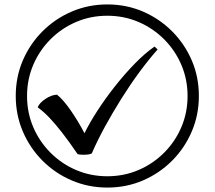

<svg xmlns="http://www.w3.org/2000/svg" viewBox="-20 -782 968 866"><path d="M355 -84Q338 -84 330 -87Q289 -147 258 -186.5Q227 -226 201.5 -252.5Q176 -279 150 -298Q158 -318 185 -336Q212 -354 237 -355Q265 -333 299 -284Q333 -235 361 -181Q384 -228 420 -283.5Q456 -339 499.5 -394Q543 -449 589 -496Q635 -543 677 -572L691 -559Q651 -514 609 -457Q567 -400 527.5 -337Q488 -274 453.5 -211Q419 -148 394 -90Q384 -84 355 -84ZM464 64Q379 64 304 32Q229 0 172 -57Q115 -114 83 -189Q51 -264 51 -349Q51 -435 83 -509.5Q115 -584 172 -641Q229 -698 304 -730Q379 -762 464 -762Q550 -762 624.5 -730Q699 -698 756 -641Q813 -584 845 -509.5Q877 -435 877 -349Q877 -264 845 -189Q813 -114 756 -57Q699 0 624.5 32Q550 64 464 64ZM464 13Q539 13 604.5 -15Q670 -43 720 -93Q770 -143 798 -208.5Q826 -274 826 -349Q826 -424 798 -489.5Q770 -555 720 -605Q670 -655 604.5 -683Q539 -711 464 -711Q389 -711 323.5 -683Q258 -655 208 -605Q158 -555 130 -489.5Q102 -424 102 -349Q102 -274 130 -208.5Q158 -143 208 -93Q258 -43 323.5 -15Q389 13 464 13Z"/></svg>

Font: oriya115
Style: Regular
Weight: 400
Designer: Amélie Bonet and Sol Matas
Foundry: Google LLC
Version: Version 2.003